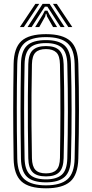

<svg xmlns="http://www.w3.org/2000/svg" viewBox="-20 -988 487 1015"><path d="M223.2 7.5Q133 7.5 93.2 -29Q53.5 -65.5 52 -149.5Q51 -220.2 50.4 -281.9Q49.8 -343.5 49.8 -401.9Q49.8 -460.2 50.4 -520.9Q51 -581.5 52 -650.5Q53.5 -734.8 93.2 -771.1Q133 -807.5 223.2 -807.5Q311.5 -807.5 351.6 -771.4Q391.8 -735.2 394 -650.8Q395.8 -585.8 396.6 -525.6Q397.5 -465.5 397.4 -405.9Q397.2 -346.2 396.5 -283.1Q395.8 -220 394 -149.2Q391.8 -63.2 350.9 -27.9Q310 7.5 223.2 7.5ZM223.2 -8.2Q300.2 -8.2 336.6 -40.2Q373 -72.2 374.5 -150Q376 -215.5 376.8 -275.6Q377.5 -335.8 377.6 -395Q377.8 -454.2 377 -517Q376.2 -579.8 374.5 -650Q373 -727 337.1 -759.4Q301.2 -791.8 223.2 -791.8Q142.5 -791.8 107.8 -758.5Q73 -725.2 71.2 -650Q70 -591 69.4 -534.8Q68.8 -478.5 68.8 -419.6Q68.8 -360.8 69.2 -294.8Q69.8 -228.8 71.2 -150Q72.8 -71.2 109.8 -39.8Q146.8 -8.2 223.2 -8.2ZM223.2 -24Q153.5 -24 122.8 -53.2Q92 -82.5 90.8 -150Q89.8 -220.2 89.1 -281.8Q88.5 -343.2 88.5 -401.6Q88.5 -460 89.1 -520.8Q89.8 -581.5 90.8 -650Q92 -717.5 122.6 -746.8Q153.2 -776 223.2 -776Q290.8 -776 322 -747.2Q353.2 -718.5 355.2 -649.5Q356.8 -589 357.6 -529.4Q358.5 -469.8 358.5 -408.9Q358.5 -348 357.8 -283.9Q357 -219.8 355.2 -150.5Q353.5 -81.2 321.6 -52.6Q289.8 -24 223.2 -24ZM223.2 -39.8Q278.5 -39.8 306.4 -64.1Q334.2 -88.5 335.8 -151Q337.2 -215.5 338 -276.4Q338.8 -337.2 338.9 -397.4Q339 -457.5 338.2 -519.8Q337.5 -582 335.8 -649Q334.2 -710.8 306.9 -735.5Q279.5 -760.2 223.2 -760.2Q163.5 -760.2 137.4 -734.5Q111.2 -708.8 110 -649.5Q108.8 -585 108.1 -525.1Q107.5 -465.2 107.5 -405.9Q107.5 -346.5 108.1 -283.6Q108.8 -220.8 110 -150.5Q111.2 -91.8 137.4 -65.8Q163.5 -39.8 223.2 -39.8ZM223.2 -55.5Q174.2 -55.5 152.4 -77.9Q130.5 -100.2 129.5 -151.2Q128 -233.5 127.4 -315.2Q126.8 -397 127.4 -480Q128 -563 129.5 -649.2Q130.5 -702 153.5 -723.2Q176.5 -744.5 223.2 -744.5Q271 -744.5 293 -722.6Q315 -700.8 316.5 -648.8Q318 -586.8 318.9 -527.6Q319.8 -468.5 319.8 -408.9Q319.8 -349.2 319 -286Q318.2 -222.8 316.5 -152.2Q315.2 -100 293.2 -77.8Q271.2 -55.5 223.2 -55.5ZM223.2 -71.5Q260.2 -71.5 278.2 -89.8Q296.2 -108 297 -153Q298 -213 298.6 -271.2Q299.2 -329.5 299.4 -389.1Q299.5 -448.8 299 -512.5Q298.5 -576.2 297 -647Q296.2 -693.5 277.6 -711Q259 -728.5 223.2 -728.5Q185.5 -728.5 167.6 -710.5Q149.8 -692.5 148.8 -648.5Q147.2 -567.8 146.6 -489Q146 -410.2 146.5 -327.4Q147 -244.5 148.8 -151.5Q149.8 -108.8 167.1 -90.1Q184.5 -71.5 223.2 -71.5ZM85.2 -845 167 -967.5H187.5L106 -845ZM125.8 -845 205.2 -967.5H242.2L321.5 -845H300.2L247.5 -926.8L230.2 -952.8H217.2L199.8 -926.5L147.2 -845ZM166 -845 206.5 -911.2 216.8 -931.5H230.8L241.2 -911.2L281.8 -845H260.5L228.8 -900.8L225.2 -915.2H222.2L218.8 -900.8L187.5 -845ZM341.2 -845 260 -967.5H280.2L362.2 -845Z"/></svg>

Font: Big Shoulders Inline Text Thin SemiBold
Style: Regular
Weight: 600
Version: Version 2.002